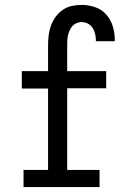

<svg xmlns="http://www.w3.org/2000/svg" viewBox="-20 -763 540 783"><path d="M76 0V-70H176V-402H69V-473H176V-579Q176 -599 178.5 -619.5Q181 -640 188 -659Q195 -678 207 -694.5Q219 -711 235.5 -722.5Q252 -734 272 -738.5Q292 -743 313 -743Q340 -743 367 -734Q394 -725 412.5 -704.5Q431 -684 439.5 -657Q448 -630 448 -603V-595H371V-599Q371 -612 368 -625Q365 -638 357.5 -649.5Q350 -661 338 -667Q326 -673 313 -673Q302 -673 292.5 -669Q283 -665 276 -657.5Q269 -650 264.5 -640Q260 -630 257.5 -620Q255 -610 254.5 -599.5Q254 -589 254 -579V-473H413V-403H254V-70H386V0Z"/></svg>

Font: Iosevka Curly Slab
Style: Regular
Weight: 400
Monospace: yes
Designer: Belleve Invis
Foundry: Belleve Invis
Version: Version 22.1.2; ttfautohint (v1.8.4)